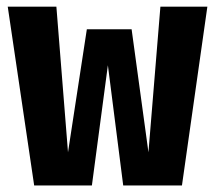

<svg xmlns="http://www.w3.org/2000/svg" viewBox="-20 -565 655 585"><path d="M534.4 0H355.4L308.7 -366.2L260 0H84.1L3.6 -544.6H151.8L187.2 -101L244.6 -475.9H381L432.3 -101L468.7 -544.6H611.8Z"/></svg>

Font: Fira Code
Style: Bold
Weight: 700
Monospace: yes
Designer: Carrois Corporate, Edenspiekermann AG, Nikita Prokopov
Foundry: Carrois Corporate, Edenspiekermann AG, Nikita Prokopov
Version: Version 6.000; ttfautohint (v1.8.2) -l 8 -r 50 -G 200 -x 14 